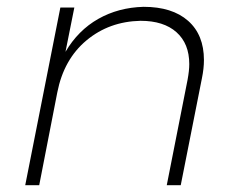

<svg xmlns="http://www.w3.org/2000/svg" viewBox="-20 -543 690 563"><path d="M578 -367Q578 -342 572 -313L510 0H469L530 -309Q535 -336 535 -355Q535 -415 497.5 -448.5Q460 -482 392 -482Q300 -480 233.5 -424.5Q167 -369 148 -272L95 0H54L157 -521H198L172 -391Q209 -454 268 -487.5Q327 -521 401 -523Q485 -523 531.5 -482Q578 -441 578 -367Z"/></svg>

Font: TypoPRO Montserrat
Style: Italic
Weight: 275
Italic angle: -11.3°
Designer: Julieta Ulanovsky
Foundry: Julieta Ulanovsky
Version: Version 6.001